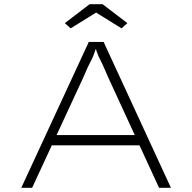

<svg xmlns="http://www.w3.org/2000/svg" viewBox="-20 -901 921 921"><path d="M82 0 406 -700H477L800 0H743L498 -532Q482 -570 473 -589.5Q464 -609 458 -620Q452 -631 447 -645.5Q442 -660 432 -687L447 -688Q436 -655 429.5 -638Q423 -621 416 -608.5Q409 -596 401 -578.5Q393 -561 378 -526L134 0ZM210 -204 231 -253H653L666 -204ZM319 -765 291 -790 410 -881H472L591 -790L563 -765L426 -850H456Z"/></svg>

Font: Lexend Tera ExtraLight
Style: Regular
Weight: 250
Designer: Bonnie Shaver-Troup, Thomas Jockin
Foundry: Lexend
Version: Version 1.007